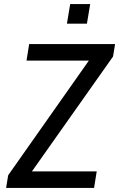

<svg xmlns="http://www.w3.org/2000/svg" viewBox="-20 -921 584 941"><path d="M10 0 20 -62 443 -663 446 -624H110L123 -705H544L534 -644L109 -42L107 -81H454L441 0ZM308 -805 324 -901H422L406 -805Z"/></svg>

Font: Nunito Sans 7pt Condensed Medium
Style: Italic
Weight: 500
Width: 3
Italic angle: -9°
Designer: Vernon Adams
Foundry: Vernon Adams
Version: Version 3.101;gftools[0.9.27]